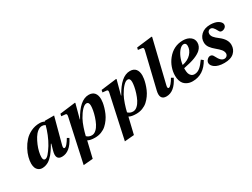

<svg xmlns="http://www.w3.org/2000/svg" viewBox="-67 -1473 3211 2445"><g transform="rotate(-30 1538.5 -250.0)"><path d="M214.8 -115.2Q214.8 -67.9 244.1 -67.9Q267.1 -67.9 295.7 -99.4Q324.2 -130.9 363.8 -193.8Q397.9 -250 425 -316.9Q452.1 -383.8 466.8 -441.9Q445.3 -456.1 418 -456.1Q385.7 -456.1 353.8 -430.9Q321.8 -405.8 297.6 -366.2Q273.4 -326.7 254.2 -280.8Q234.9 -234.9 224.9 -190.9Q214.8 -147 214.8 -115.2ZM61 -107.9Q61 -148.9 74 -199.2Q86.9 -249.5 115.5 -303.2Q144 -356.9 183.6 -400.9Q223.1 -444.8 282.2 -473.4Q341.3 -502 409.2 -502Q452.6 -502 480 -484.9L483.9 -494.1H621.1L520 -115.2Q507.8 -67.9 530.8 -67.9Q547.4 -67.9 571.8 -97.2Q596.2 -126.5 618.2 -165L647 -148.9Q566.4 12.2 448.2 12.2Q350.6 12.2 386.2 -113.8L411.1 -202.1H404.8Q389.6 -176.3 380.4 -161.1Q371.1 -146 353.8 -120.4Q336.4 -94.7 323 -79.1Q309.6 -63.5 289.3 -44.2Q269 -24.9 250.2 -13.9Q231.4 -2.9 207.8 4.6Q184.1 12.2 159.2 12.2Q125.5 12.2 102.5 -5.6Q79.6 -23.4 70.3 -49.6Q61 -75.7 61 -107.9Z M838.9 -64Q868.7 -34.2 913.6 -34.2Q946.3 -34.2 975.8 -60.8Q1005.4 -87.4 1025.6 -127.4Q1045.9 -167.5 1060.8 -214.1Q1075.7 -260.7 1082.8 -300.8Q1089.8 -340.8 1089.8 -367.2Q1089.8 -421.9 1052.7 -421.9Q1024.4 -421.9 987.8 -383.8Q951.2 -345.7 916.5 -283.2Q892.1 -238.8 871.1 -176.3Q850.1 -113.8 838.9 -64ZM630.9 242.2 768.6 -391.1Q773.4 -410.6 770.5 -421.6Q767.6 -432.6 753.9 -434.1L694.8 -439.9L701.7 -473.1L930.7 -502L935.5 -497.1L878.9 -286.1H882.8Q999 -502 1131.8 -502Q1187.5 -502 1215.6 -468.3Q1243.7 -434.6 1243.7 -374Q1243.7 -353.5 1239.3 -325Q1234.9 -296.4 1224.1 -259.3Q1213.4 -222.2 1197.5 -185.1Q1181.6 -147.9 1156.2 -112.1Q1130.9 -76.2 1100.3 -48.8Q1069.8 -21.5 1026.9 -4.6Q983.9 12.2 934.6 12.2Q862.3 12.2 827.6 -8.8L770.5 230Z M1444.8 -64Q1474.6 -34.2 1519.5 -34.2Q1552.2 -34.2 1581.8 -60.8Q1611.3 -87.4 1631.6 -127.4Q1651.9 -167.5 1666.7 -214.1Q1681.6 -260.7 1688.7 -300.8Q1695.8 -340.8 1695.8 -367.2Q1695.8 -421.9 1658.7 -421.9Q1630.4 -421.9 1593.8 -383.8Q1557.1 -345.7 1522.5 -283.2Q1498 -238.8 1477.1 -176.3Q1456.1 -113.8 1444.8 -64ZM1236.8 242.2 1374.5 -391.1Q1379.4 -410.6 1376.5 -421.6Q1373.5 -432.6 1359.9 -434.1L1300.8 -439.9L1307.6 -473.1L1536.6 -502L1541.5 -497.1L1484.9 -286.1H1488.8Q1605 -502 1737.8 -502Q1793.5 -502 1821.5 -468.3Q1849.6 -434.6 1849.6 -374Q1849.6 -353.5 1845.2 -325Q1840.8 -296.4 1830.1 -259.3Q1819.3 -222.2 1803.5 -185.1Q1787.6 -147.9 1762.2 -112.1Q1736.8 -76.2 1706.3 -48.8Q1675.8 -21.5 1632.8 -4.6Q1589.8 12.2 1540.5 12.2Q1468.3 12.2 1433.6 -8.8L1376.5 230Z M1911.6 -115.2 2036.6 -632.8Q2042 -654.3 2038.3 -664.3Q2034.7 -674.3 2020.5 -675.8L1962.4 -683.1L1969.7 -714.8L2196.8 -742.2L2202.6 -736.8L2051.8 -115.2Q2046.4 -95.2 2048.1 -81.5Q2049.8 -67.9 2062.5 -67.9Q2078.1 -67.9 2103.3 -97.4Q2128.4 -127 2149.4 -166L2180.7 -147.9Q2101.6 12.2 1983.4 12.2Q1932.6 12.2 1914.6 -20.3Q1896.5 -52.7 1911.6 -115.2Z M2360.4 -231.9Q2443.8 -248.5 2491 -299.6Q2538.1 -350.6 2538.1 -412.1Q2538.1 -433.1 2528.6 -444.6Q2519 -456.1 2501.5 -456.1Q2472.7 -456.1 2442.4 -424.3Q2412.1 -392.6 2389.6 -340.6Q2367.2 -288.6 2360.4 -231.9ZM2207.5 -161.1Q2207.5 -220.2 2228 -279.3Q2248.5 -338.4 2288.1 -388.2Q2378.9 -502 2518.1 -502Q2583 -502 2624.8 -470.2Q2666.5 -438.5 2666.5 -386.2Q2666.5 -329.1 2620.1 -286.1Q2585.4 -255.4 2524.4 -231.4Q2463.4 -207.5 2356.4 -187V-163.1Q2356.4 -133.8 2363 -110.6Q2369.6 -87.4 2387.9 -70.8Q2406.2 -54.2 2434.1 -54.2Q2476.6 -54.2 2513.9 -84.2Q2551.3 -114.3 2594.2 -175.8L2624.5 -151.9Q2533.2 12.2 2370.1 12.2Q2347.2 12.2 2325.7 7.6Q2304.2 2.9 2282 -9.3Q2259.8 -21.5 2243.9 -40.3Q2228 -59.1 2217.8 -90.1Q2207.5 -121.1 2207.5 -161.1Z M2654.8 -88.9Q2654.8 -115.7 2676 -137Q2697.3 -158.2 2720.7 -158.2Q2750 -158.2 2764.6 -127.9Q2791 -75.2 2813.5 -54.7Q2835.9 -34.2 2860.8 -34.2Q2883.3 -34.2 2898.2 -48.6Q2913.1 -63 2913.1 -85.9Q2911.1 -116.2 2888.7 -143.1Q2866.2 -169.9 2826.7 -202.1Q2787.6 -233.9 2763.2 -266.8Q2738.8 -299.8 2736.8 -339.8Q2733.9 -406.2 2783 -454.1Q2832 -502 2918.9 -502Q2951.2 -502 2978.5 -496.1Q3005.9 -490.2 3023.4 -481Q3041 -471.7 3053.5 -460Q3065.9 -448.2 3071.3 -436.8Q3076.7 -425.3 3076.7 -415Q3076.7 -387.7 3055.4 -371.8Q3034.2 -356 3010.7 -356Q2996.6 -356 2987.8 -361.6Q2979 -367.2 2971.7 -381.8Q2950.7 -422.4 2934.1 -439.2Q2917.5 -456.1 2897.9 -456.1Q2877.9 -456.1 2864.3 -441.2Q2850.6 -426.3 2851.1 -403.8Q2852.5 -376.5 2872.1 -352.3Q2891.6 -328.1 2936 -294.9Q3026.9 -225.6 3026.9 -145Q3026.9 -77.1 2979.2 -32.5Q2931.6 12.2 2835 12.2Q2790 12.2 2754.4 2.7Q2718.8 -6.8 2697.8 -22Q2676.8 -37.1 2665.8 -54.4Q2654.8 -71.8 2654.8 -88.9Z"/></g></svg>

Font: Linguistics Pro
Style: Bold Italic
Weight: 700
Italic angle: -12°
Designer: Stefan Peev, Context Ltd
Foundry: Stefan Peev, Context Ltd
Version: Version 001.000